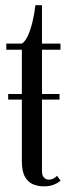

<svg xmlns="http://www.w3.org/2000/svg" viewBox="-20 -686 263 716"><path d="M143.5 9Q123.5 9 104.5 1.8Q85.5 -5.5 73.5 -26Q61.5 -46.5 61.5 -85.5V-314.5H10.5V-335.5H61.5V-500.5H3.5V-523.5H61.5Q73.5 -530.5 83.8 -552.5Q94 -574.5 101.2 -604.8Q108.5 -635 112 -666.5H136.5V-523.5H205.5V-500.5H136.5V-335.5H202V-314.5H136.5V-50Q136.5 -30 144.8 -23Q153 -16 161.5 -16Q172 -16 180.5 -21Q189 -26 192.5 -30.5L206 -12.5Q196 -3.5 180.2 2.8Q164.5 9 143.5 9Z"/></svg>

Font: Imbue 50pt
Style: Regular
Weight: 400
Designer: Tyler Finck
Foundry: Etcetera Type Company
Version: Version 1.102; ttfautohint (v1.8.3)